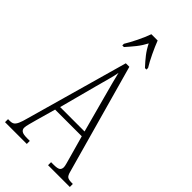

<svg xmlns="http://www.w3.org/2000/svg" viewBox="-283 -1005 1079 1079"><g transform="rotate(45 256.5 -465.5)"><path d="M-1 0V-24H13Q30 -24 39.5 -30.5Q49 -37 57 -54.5Q65 -72 74 -107L245 -714H273L455 -62Q461 -38 471 -31Q481 -24 506 -24H514V0H341V-24H361Q392 -24 402 -31.5Q412 -39 412 -55Q412 -63 407 -81Q402 -99 397 -117L360 -249H148L115 -132Q110 -113 103.5 -89.5Q97 -66 97 -54Q97 -40 108 -32Q119 -24 150 -24H172V0ZM158 -279H352L295 -490Q280 -545 270 -583Q260 -621 254 -647Q250 -621 239.5 -584Q229 -547 218 -505ZM160 -784Q178 -813 198.5 -855Q219 -897 231 -931H281Q294 -897 314 -855Q334 -813 352 -784V-771H340Q314 -799 294 -824.5Q274 -850 257 -884Q239 -850 218.5 -824.5Q198 -799 173 -771H160Z"/></g></svg>

Font: Noto Serif Tamil ExtraCondensed ExtraLight
Style: Italic
Weight: 200
Width: 2
Italic angle: -12°
Designer: Indian Type Foundry, Tom Grace, and the Monotype Design Team
Foundry: Monotype Imaging Inc.
Version: Version 2.003; ttfautohint (v1.8.4.7-5d5b)